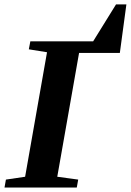

<svg xmlns="http://www.w3.org/2000/svg" viewBox="-28 -840 586 860"><path d="M315.9 0H-7.8L-1.5 -35.6L84.5 -48.3L182.6 -606L101.1 -619.1L107.9 -654.8H389.2L491.7 -820.3H538.1L508.8 -603H326.2L228.5 -48.3L322.3 -35.6Z"/></svg>

Font: Liberation Serif
Style: Bold Italic
Weight: 700
Italic angle: -16.333°
Designer: Steve Matteson
Foundry: Ascender Corporation
Version: Version 2.1.5